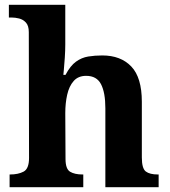

<svg xmlns="http://www.w3.org/2000/svg" viewBox="-20 -780 707 800"><path d="M20 0V-53H22Q56 -53 78.5 -65Q101 -77 101 -122L100 -646Q100 -673 88 -686Q76 -699 59.5 -703Q43 -707 29 -707H17V-760H252V-595Q252 -569 250 -539.5Q248 -510 246 -489Q244 -468 244 -468H253Q273 -506 296.5 -523Q320 -540 347.5 -544.5Q375 -549 406 -549Q483 -549 527 -503Q571 -457 571 -356V-124Q571 -78 587.5 -65.5Q604 -53 638 -53H641V0H419V-329Q419 -394 401 -429Q383 -464 339 -464Q306 -464 287 -442.5Q268 -421 260 -385.5Q252 -350 252 -309L253 -118Q253 -76 272 -64.5Q291 -53 324 -53H327V0Z"/></svg>

Font: Noto Naskh Arabic
Style: Bold
Weight: 700
Designer: Monotype Design Team, David Williams, Mohamad Dakak and Nizar Qandah
Foundry: Monotype Imaging Inc.
Version: Version 2.016